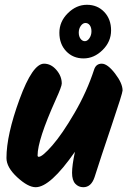

<svg xmlns="http://www.w3.org/2000/svg" viewBox="-20 -794 532 802"><path d="M373 -503Q381 -528 405 -528Q429 -528 460.5 -487Q492 -446 492 -416Q492 -405 446 -269Q400 -133 375 -54Q361 -12 328 -12Q308 -12 294.5 -26.5Q281 -41 281 -72Q281 -103 293 -160Q190 -12 129 -12Q97 -12 52 -53.5Q7 -95 7 -134Q7 -230 61.5 -379Q116 -528 164 -528Q193 -528 215.5 -502Q238 -476 238 -445Q238 -433 213 -378Q137 -209 137 -145Q137 -139 142 -139Q157 -139 198.5 -186.5Q240 -234 291.5 -322.5Q343 -411 373 -503ZM444 -667Q444 -620 408.5 -585Q373 -550 329 -550Q285 -550 256.5 -580Q228 -610 228 -657Q228 -704 263.5 -739Q299 -774 343 -774Q387 -774 415.5 -744Q444 -714 444 -667ZM355 -688.5Q348 -698 337 -698Q326 -698 317.5 -686Q309 -674 309 -658Q309 -642 316.5 -632Q324 -622 334.5 -622Q345 -622 353.5 -634.5Q362 -647 362 -663Q362 -679 355 -688.5Z"/></svg>

Font: Kalam
Style: Bold
Weight: 700
Version: Version 2.001;PS 1.0;hotconv 1.0.79;makeotf.lib2.5.61930; tt